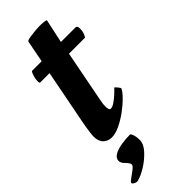

<svg xmlns="http://www.w3.org/2000/svg" viewBox="-248 -555 791 791"><g transform="rotate(-45 147.5 -159.0)"><path d="M74.2 7.8Q51.8 7.8 37.1 -6.3Q22.5 -20.5 22.5 -47.9Q22.5 -55.7 24.4 -70.8Q26.4 -85.9 28.8 -100.6Q31.2 -115.2 32.2 -120.1L79.1 -361.3H24.4Q20.5 -361.3 20.5 -373Q20.5 -383.8 24.9 -398.9Q29.3 -414.1 34.2 -418.9H90.8L109.4 -514.6Q110.4 -519.5 128.9 -522.5Q147.5 -525.4 160.2 -526.4Q179.7 -528.3 197.8 -527.8Q215.8 -527.3 225.6 -523.4L203.1 -418.9H288.1Q297.9 -418.9 297.9 -402.3Q297.9 -378.9 286.1 -361.3H192.4L149.4 -139.6Q146.5 -126 145.5 -118.2Q144.5 -110.4 144.5 -102.5Q144.5 -79.1 154.3 -79.1Q164.1 -79.1 178.2 -88.9Q192.4 -98.6 206.1 -111.3Q219.7 -124 225.6 -130.9Q227.5 -130.9 235.8 -121.1Q244.1 -111.3 244.1 -107.4Q238.3 -94.7 219.2 -75.2Q200.2 -55.7 174.3 -36.6Q148.4 -17.6 121.6 -4.9Q94.7 7.8 74.2 7.8ZM24.4 95.7Q24.4 80.1 40.5 70.3Q56.6 60.5 82.5 56.2Q108.4 51.8 135.7 51.8Q147.5 64.5 147.5 97.7Q147.5 119.1 126 143.1Q104.5 167 75.2 185.5Q45.9 204.1 20.5 210H17.6Q11.7 210 4.4 205.6Q-2.9 201.2 -2.9 196.3Q-2.9 192.4 11.2 182.6Q25.4 172.9 39.1 162.1Q52.7 151.4 52.7 144.5Q52.7 135.7 39.1 122.1Q24.4 108.4 24.4 95.7Z"/></g></svg>

Font: Crimson Text
Style: Bold Italic
Weight: 700
Italic angle: -11°
Designer: Sebastian Kosch
Foundry: Sebastian Kosch
Version: Version 1.100; ttfautohint (v1.8.4)